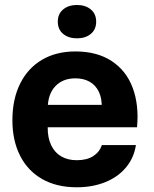

<svg xmlns="http://www.w3.org/2000/svg" viewBox="-20 -756 628 785"><path d="M30.7 -264.3Q30.7 -350.3 62.2 -413.8Q93.7 -477.3 151.7 -511.5Q209.7 -545.7 288.3 -545.7Q377 -545.7 436.8 -506.2Q496.7 -466.7 522.7 -396.5Q548.7 -326.3 540.3 -235.7H175Q174.7 -192 189.5 -161.7Q204.3 -131.3 231 -116.2Q257.7 -101 293.7 -101Q335 -101 360.8 -117.5Q386.7 -134 396.7 -163H535.7Q528 -111 495.3 -71.7Q462.7 -32.3 410.5 -11.3Q358.3 9.7 293.7 9.7Q211 9.7 151.8 -24.3Q92.7 -58.3 61.7 -120.2Q30.7 -182 30.7 -264.3ZM162.3 -327.3H409.7L396 -313Q397.3 -353.3 384.2 -380.7Q371 -408 346.5 -421.8Q322 -435.7 288.3 -435.7Q236.3 -435.7 205.8 -403Q175.3 -370.3 175.3 -313ZM216.3 -667.4Q216.3 -699.3 238.2 -717.4Q260 -735.6 294.8 -735.6Q329.5 -735.6 351.3 -717.4Q373.2 -699.3 373.2 -667.4Q373.2 -635.6 351.3 -617.4Q329.5 -599.3 294.8 -599.3Q260 -599.3 238.2 -617.4Q216.3 -635.6 216.3 -667.4Z"/></svg>

Font: Mona Sans VF XLt
Style: Regular
Weight: 200
Designer: Deni Anggara
Foundry: GitHub
Version: Version 2.000;Glyphs 3.2.3 (3260)